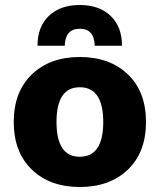

<svg xmlns="http://www.w3.org/2000/svg" viewBox="-20 -738 639 768"><path d="M468 -555H359Q357 -623 299 -623Q241 -623 239 -555H130Q130 -631 175.5 -674.5Q221 -718 299 -718Q377 -718 422.5 -674.5Q468 -631 468 -555ZM299 -510Q419 -510 491.5 -440.5Q564 -371 564 -250Q564 -129 491.5 -59.5Q419 10 299 10Q180 10 107.5 -59.5Q35 -129 35 -250Q35 -371 107.5 -440.5Q180 -510 299 -510ZM299 -389Q206 -389 206 -250Q206 -111 299 -111Q393 -111 393 -250Q393 -389 299 -389Z"/></svg>

Font: Elaine Sans
Style: Bold
Weight: 700
Designer: Wei Huang
Foundry: Wei Huang
Version: Version 2.001;December 24, 2019;FontCreator 12.0.0.2547 64-b